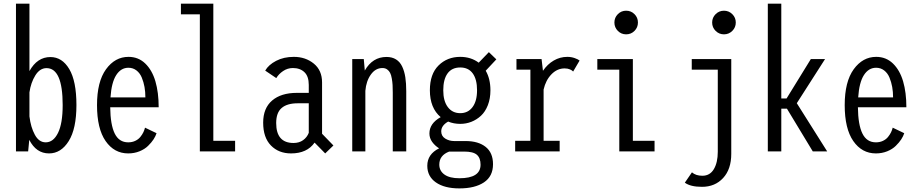

<svg xmlns="http://www.w3.org/2000/svg" viewBox="-20 -820 4990 1040"><path d="M66.5 0V-800H139.5V-435Q181.5 -511 253 -511Q316.5 -511 355.2 -445.8Q394 -380.5 394 -251Q394 -122.5 352.2 -55.8Q310.5 11 245.5 11Q176 11 138.5 -62.5L132.5 0ZM232 -451Q196 -451 171.5 -411.8Q147 -372.5 139.5 -319.5V-189.5Q146.5 -131 168.8 -90Q191 -49 227.5 -49Q269 -49 294.2 -100Q319.5 -151 319.5 -251Q319.5 -451 232 -451Z M828 -98.5Q823 -82.5 811.8 -65.2Q800.5 -48 782.2 -30Q764 -12 735.8 -0.5Q707.5 11 674.5 11Q598.5 11 552 -56Q505.5 -123 505.5 -250.5Q505.5 -377.5 554.2 -444.8Q603 -512 676 -512Q729.5 -512 766.8 -476Q804 -440 821.8 -379.5Q839.5 -319 839.5 -239H577Q578 -144 601.5 -96.5Q625 -49 674.5 -49Q695.5 -49 712.5 -57Q729.5 -65 740 -78Q750.5 -91 756.5 -103.5Q762.5 -116 765.5 -128.5ZM675.5 -453Q635 -453 609.5 -413.2Q584 -373.5 578.5 -292.5H767.5Q767.5 -322 762.8 -348.8Q758 -375.5 748 -399.8Q738 -424 719.2 -438.5Q700.5 -453 675.5 -453Z M1135.5 -57.5H1253.5V0H1062.5V-742.5H960V-800H1135.5Z M1741.5 11 1684 -47.5Q1643 11 1556.5 11Q1489.5 11 1447.5 -32Q1405.5 -75 1405.5 -155.5Q1405.5 -234 1454 -275.5Q1502.5 -317 1588.5 -317H1652.5V-360Q1652.5 -406.5 1629 -429Q1605.5 -451.5 1566.5 -451.5Q1537.5 -451.5 1513.5 -435.2Q1489.5 -419 1476.5 -397L1416.5 -437.5Q1434.5 -469 1475.8 -490.5Q1517 -512 1571.5 -512Q1635 -512 1679.8 -475.5Q1724.5 -439 1724.5 -373.5V-95.5L1786 -32ZM1570 -45.5Q1600.5 -45.5 1621.8 -60.8Q1643 -76 1652.5 -100.5V-260.5H1592.5Q1535.5 -260.5 1505.8 -235.2Q1476 -210 1476 -153.5Q1476 -45.5 1570 -45.5Z M1888 0V-500H1950.5L1956 -438Q1998 -511.5 2073.5 -511.5Q2104 -511.5 2125.2 -498.2Q2146.5 -485 2158.5 -459.5Q2170.5 -434 2175.5 -401.5Q2180.5 -369 2180.5 -326V0H2107.5V-318.5Q2107.5 -342.5 2106.5 -359.5Q2105.5 -376.5 2102.2 -395.2Q2099 -414 2093.2 -425.2Q2087.5 -436.5 2077 -444Q2066.5 -451.5 2051.5 -451.5Q2014 -451.5 1988.8 -416.2Q1963.5 -381 1959 -328V0Z M2502 -56Q2571 -56 2610.8 -24.2Q2650.5 7.5 2650.5 69.5Q2650.5 135 2601.5 167.8Q2552.5 200.5 2468.5 200.5Q2387.5 200.5 2341 168Q2294.5 135.5 2294.5 78Q2294.5 15 2358.5 -16.5Q2336 -30.5 2321 -51.2Q2306 -72 2306 -97Q2306 -151.5 2367 -185.5Q2308.5 -235 2308.5 -331Q2308.5 -419 2355.5 -465.5Q2402.5 -512 2473 -512Q2531 -512 2573 -480.5L2628 -537.5L2668.5 -498.5L2611 -437Q2636.5 -393 2636.5 -331Q2636.5 -286 2622.5 -250.2Q2608.5 -214.5 2585.2 -193Q2562 -171.5 2533.2 -160.2Q2504.5 -149 2473 -149Q2437.5 -149 2407.5 -161.5Q2370 -140 2370 -108.5Q2370 -83 2391.5 -69.5Q2413 -56 2440 -56ZM2473 -207Q2515 -207 2539.5 -239.8Q2564 -272.5 2564 -331Q2564 -390 2540.8 -422.2Q2517.5 -454.5 2473 -454.5Q2427.5 -454.5 2404.2 -422.2Q2381 -390 2381 -331Q2381 -272.5 2405.8 -239.8Q2430.5 -207 2473 -207ZM2359.5 71.5Q2359.5 105.5 2387.5 125.5Q2415.5 145.5 2468.5 145.5Q2583 145.5 2583 72Q2583 36 2563.2 18.5Q2543.5 1 2494 1H2413Q2359.5 21.5 2359.5 71.5Z M2924.5 -57.5H3011.5V0H2770.5V-57.5H2853V-442.5H2777.5V-500H2913.5L2921 -436.5Q2945 -472 2979.2 -492Q3013.5 -512 3053 -512Q3074.5 -512 3093.2 -505.2Q3112 -498.5 3119.5 -492L3084.5 -432.5Q3080 -438.5 3067.5 -444Q3055 -449.5 3038.5 -449.5Q2998 -449.5 2967 -417.5Q2936 -385.5 2924.5 -335Z M3371.5 -634Q3345 -634 3326.5 -652.8Q3308 -671.5 3308 -698Q3308 -724.5 3326.5 -743.2Q3345 -762 3371.5 -762Q3398.5 -762 3417 -743.2Q3435.5 -724.5 3435.5 -698Q3435.5 -671.5 3417 -652.8Q3398.5 -634 3371.5 -634ZM3408 -57.5H3525.5V0H3334.5V-442.5H3215.5V-500H3408Z M3946.8 -652.8Q3928 -634 3901.5 -634Q3875 -634 3856.2 -652.8Q3837.5 -671.5 3837.5 -698Q3837.5 -724.5 3856.2 -743.2Q3875 -762 3901.5 -762Q3928 -762 3946.8 -743.2Q3965.5 -724.5 3965.5 -698Q3965.5 -671.5 3946.8 -652.8ZM3941 -500V13.5Q3941 96.5 3897 144.2Q3853 192 3782.5 192Q3720 192 3689.5 169.5L3728 113.5Q3749 132 3784.5 132Q3825.5 132 3846.8 96Q3868 60 3868 2V-442.5H3727V-500Z M4382.5 0 4242.5 -231.5H4212V0H4139V-800H4212V-286.5H4240.5L4372 -500H4449L4296 -261L4460.5 0Z M4878 -98.5Q4873 -82.5 4861.8 -65.2Q4850.5 -48 4832.2 -30Q4814 -12 4785.8 -0.5Q4757.5 11 4724.5 11Q4648.5 11 4602 -56Q4555.5 -123 4555.5 -250.5Q4555.5 -377.5 4604.2 -444.8Q4653 -512 4726 -512Q4779.5 -512 4816.8 -476Q4854 -440 4871.8 -379.5Q4889.5 -319 4889.5 -239H4627Q4628 -144 4651.5 -96.5Q4675 -49 4724.5 -49Q4745.5 -49 4762.5 -57Q4779.5 -65 4790 -78Q4800.5 -91 4806.5 -103.5Q4812.5 -116 4815.5 -128.5ZM4725.5 -453Q4685 -453 4659.5 -413.2Q4634 -373.5 4628.5 -292.5H4817.5Q4817.5 -322 4812.8 -348.8Q4808 -375.5 4798 -399.8Q4788 -424 4769.2 -438.5Q4750.5 -453 4725.5 -453Z"/></svg>

Font: League Mono Condensed Light
Style: Regular
Weight: 300
Width: 1
Designer: Tyler Finck
Foundry: The League of Moveable Type / Tyler Finck
Version: Version 2.210